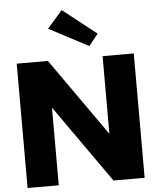

<svg xmlns="http://www.w3.org/2000/svg" viewBox="-70 -1211 1038 1269"><g transform="rotate(-5 449.0 -576.0)"><path d="M610.7 -976 549.1 -899 287.3 -1037 387.4 -1152ZM267.5 -512H269.7L630.5 0H837.3V-825H630.5V-313H628.3L267.5 -825H60.7V0H267.5Z"/></g></svg>

Font: Hussar
Style: BdWide
Weight: 700
Foundry: Cannot Into Space Fonts
Version: Version 2.00